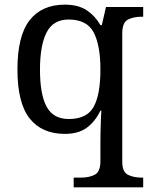

<svg xmlns="http://www.w3.org/2000/svg" viewBox="-20 -566 654 826"><path d="M297 240V198H330Q364 198 388 185.5Q412 173 412 126V40Q412 24 412.5 -0.5Q413 -25 414 -50Q415 -75 416 -90H412Q390 -44 354 -17Q318 10 259 10Q160 10 107.5 -56.5Q55 -123 55 -267Q55 -412 107.5 -479Q160 -546 259 -546Q317 -546 353.5 -521.5Q390 -497 412 -458H418L436 -536H596V-494H588Q554 -494 530 -481.5Q506 -469 506 -422V130Q506 174 530.5 186Q555 198 588 198H596V240ZM276 -54Q354 -54 383 -106.5Q412 -159 412 -267Q412 -371 383 -426.5Q354 -482 275 -482Q209 -482 180.5 -426.5Q152 -371 152 -266Q152 -160 180.5 -107Q209 -54 276 -54Z"/></svg>

Font: NotoSerif-Regular
Style: Regular
Weight: 400
Designer: Monotype Design Team
Foundry: Monotype Imaging Inc.
Version: Version 2.007; ttfautohint (v1.8) -l 8 -r 50 -G 200 -x 14 -D